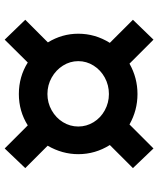

<svg xmlns="http://www.w3.org/2000/svg" viewBox="54 -738 691 840"><g transform="rotate(-90 400.0 -317.5)"><path d="M633 -183 734 -82 647 8 542 -97Q480 -62 409 -62Q338 -62 276 -97L171 8L85 -82L186 -183Q146 -247 146 -321Q146 -391 183 -455L85 -553L171 -643L272 -542Q334 -581 409 -581Q485 -581 547 -542L647 -643L734 -553L635 -454Q673 -392 673 -321Q673 -247 633 -183ZM553 -321Q553 -357 533.5 -388Q514 -419 481 -437.5Q448 -456 409 -456Q371 -456 338 -437.5Q305 -419 286 -388Q267 -357 267 -321Q267 -285 286 -254Q305 -223 338 -205Q371 -187 409 -187Q448 -187 481 -205Q514 -223 533.5 -254Q553 -285 553 -321Z"/></g></svg>

Font: Gontserrat SemiBold
Style: Italic
Weight: 600
Italic angle: -11.3°
Designer: Julieta Ulanovsky
Foundry: Julieta Ulanovsky
Version: Version 6.001